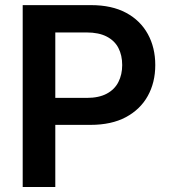

<svg xmlns="http://www.w3.org/2000/svg" viewBox="-20 -748 682 768"><path d="M70.8 0V-727.5H344.2Q427.2 -727.5 484.4 -696.8Q541.5 -666 571.3 -611.8Q601.1 -557.6 601.1 -487.8Q601.1 -418 571 -364Q541 -310.1 483.4 -279.3Q425.8 -248.5 341.8 -248.5H157.7V-356.4H326.7Q375.5 -356.4 407 -373.3Q438.5 -390.1 453.6 -419.9Q468.8 -449.7 468.8 -487.8Q468.8 -526.9 453.6 -556.2Q438.5 -585.4 406.7 -601.8Q375 -618.2 326.2 -618.2H201.2V0Z"/></svg>

Font: Inter 17pt SemiBold
Style: Regular
Weight: 600
Version: Version 4.001;git-66647c0bb